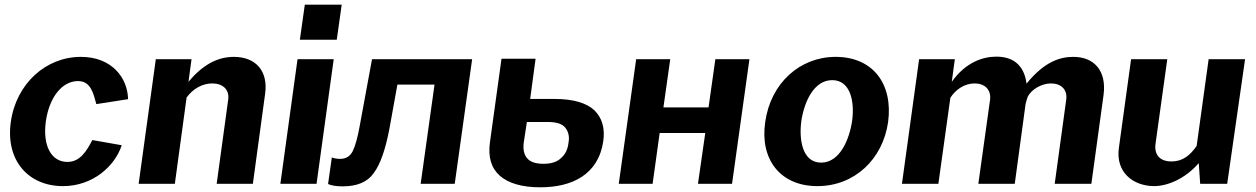

<svg xmlns="http://www.w3.org/2000/svg" viewBox="-20 -782 5345 817"><path d="M324 -540C176 -540 49 -427 26 -263C3 -100 100 10 248 10C375 10 469 -75 498 -164L373 -186C350 -143 323 -93 267 -93C198 -93 161 -162 175 -265C189 -366 243 -437 312 -437C366 -437 377 -386 390 -339L525 -360C523 -451 456 -540 324 -540Z M724 0 774 -367C802 -406 843 -427 883 -427C928 -427 957 -401 951 -358L902 0H1056L1108 -382C1122 -478 1070 -540 975 -540C902 -540 840 -503 782 -434L795 -530H643L570 0Z M1246 -530 1173 0H1327L1400 -530ZM1277 -762 1256 -613H1413L1434 -762Z M1671 -422H1829L1770 0H1915L1989 -530H1563L1511 -248C1502 -197 1492 -162 1481 -139C1470 -117 1452 -106 1428 -106C1413 -106 1402 -108 1392 -112L1376 1C1391 8 1413 11 1438 11C1499 11 1543 -7 1570 -45C1598 -82 1620 -145 1637 -234Z M2065 -178C2056 -114 2070 -67 2107 -34C2144 -2 2201 15 2279 15C2413 15 2526 -38 2547 -181C2555 -236 2542 -280 2510 -312C2476 -344 2420 -361 2339 -361H2236L2259 -532H2114ZM2208 -171 2222 -263H2310C2348 -263 2373 -255 2386 -238C2399 -221 2404 -200 2399 -174C2396 -147 2386 -126 2368 -110C2351 -93 2326 -85 2293 -85C2259 -85 2235 -93 2222 -110C2209 -126 2206 -147 2208 -171Z M2687 -530 2613 0H2757L2787 -216H2981L2950 0H3095L3169 -530H3024L2995 -325H2803L2832 -530Z M3458 10C3616 10 3736 -104 3759 -262C3781 -424 3695 -540 3536 -540C3383 -540 3259 -428 3236 -262C3213 -103 3301 10 3458 10ZM3474 -90C3394 -90 3379 -188 3390 -268C3402 -348 3443 -441 3521 -441C3600 -441 3617 -348 3606 -268C3594 -187 3553 -90 3474 -90Z M3973 0 4024 -366C4049 -405 4088 -427 4127 -427C4170 -427 4198 -401 4193 -358L4143 0H4298L4344 -339C4346 -349 4349 -357 4353 -370C4368 -401 4412 -427 4452 -427C4495 -427 4523 -401 4517 -358L4468 0H4624L4676 -379C4689 -480 4637 -540 4547 -540C4492 -540 4425 -521 4348 -426C4340 -492 4303 -541 4220 -541C4163 -541 4090 -518 4030 -434L4043 -530H3891L3818 0Z M4890 10C4947 10 5022 -20 5081 -88L5087 0H5202L5278 -530H5123L5072 -161C5044 -121 5013 -95 4965 -95C4913 -95 4891 -126 4897 -170L4947 -530H4793L4741 -152C4727 -50 4800 9 4890 10Z"/></svg>

Font: Cheyenne Sans
Style: Bold Italic
Weight: 700
Italic angle: -8.13011°
Designer: The Public Sans project authors (U.S. Web Design System), Libre Franklin designed by Pablo Impallari and Rodrigo Fuenzal
Foundry: The Cheyenne Sans Project Authors
Version: Version 2.007